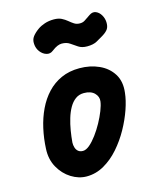

<svg xmlns="http://www.w3.org/2000/svg" viewBox="-124 -918 818 1012"><g transform="rotate(-15 285.0 -412.0)"><path d="M222.5 10Q179.5 10 139 -15.2Q98.5 -40.5 73.8 -84.8Q49 -129 52 -186Q54.5 -242 66.5 -295.5Q78.5 -349 100.5 -395.2Q122.5 -441.5 155.2 -476.5Q188 -511.5 231.8 -531.2Q275.5 -551 331.5 -551Q390 -551 438 -529.2Q486 -507.5 512 -465.8Q538 -424 530.5 -364Q526.5 -324.5 509.5 -275.2Q492.5 -226 464.8 -176Q437 -126 400 -83.8Q363 -41.5 318 -15.8Q273 10 222.5 10ZM238 -125Q255 -125 274.8 -141.8Q294.5 -158.5 314.5 -185.5Q334.5 -212.5 351.5 -243.5Q368.5 -274.5 380 -303.8Q391.5 -333 394 -353.5Q397.5 -379 377.8 -398.8Q358 -418.5 320 -418.5Q294 -418.5 274.5 -404.2Q255 -390 241 -365.5Q227 -341 217.8 -310.2Q208.5 -279.5 203 -246.2Q197.5 -213 195 -182Q194.5 -168 198.5 -154.8Q202.5 -141.5 212.2 -133.2Q222 -125 238 -125ZM402 -651.5Q373.5 -651.5 355 -663.8Q336.5 -676 319 -688.2Q301.5 -700.5 275 -700.5Q264 -700.5 250.8 -695Q237.5 -689.5 220 -676Q203.5 -663 184 -668.8Q164.5 -674.5 150.2 -693Q136 -711.5 134.5 -736Q132.5 -759.5 145.2 -776.2Q158 -793 180 -808.5Q195.5 -819.5 218 -827Q240.5 -834.5 268 -834.5Q293 -834.5 309.8 -826Q326.5 -817.5 339.5 -806.5Q352.5 -795.5 365.5 -787Q378.5 -778.5 396.5 -778.5Q413 -778.5 424.8 -786.8Q436.5 -795 457 -808.5Q475.5 -821 492.5 -814Q509.5 -807 520.5 -788.8Q531.5 -770.5 532.5 -749Q533.5 -726 524.5 -712Q515.5 -698 491.5 -683.5Q476 -674 455.8 -662.8Q435.5 -651.5 402 -651.5Z"/></g></svg>

Font: Edu NSW ACT Hand Pre
Style: Regular
Weight: 400
Designer: Tina and Corey Anderson, Eben Sorkin, Mirko Velimirovic
Foundry: Sorkin Type Co.
Version: Version 2.000